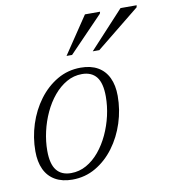

<svg xmlns="http://www.w3.org/2000/svg" viewBox="-80 -758 740 837"><g transform="rotate(-10 290.5 -340.0)"><path d="M293 -464.5Q337.5 -464.5 368.2 -447Q399 -429.5 415 -396Q431 -362.5 431 -315.5Q431 -254 412.2 -196Q393.5 -138 359 -91.5Q324.5 -45 277.5 -17.5Q230.5 10 173.5 10Q129 10 98 -7.8Q67 -25.5 51.2 -59Q35.5 -92.5 35.5 -139.5Q35.5 -200.5 54.2 -258.8Q73 -317 107.5 -363.2Q142 -409.5 189 -437Q236 -464.5 293 -464.5ZM173 -19Q209.5 -19 241 -36.8Q272.5 -54.5 298 -85.2Q323.5 -116 341.8 -155.2Q360 -194.5 369.8 -237.2Q379.5 -280 379.5 -322Q379.5 -381 357.8 -408.5Q336 -436 293.5 -436Q257 -436 225.5 -418Q194 -400 168.5 -369.5Q143 -339 124.8 -299.8Q106.5 -260.5 96.8 -217.5Q87 -174.5 87 -132.5Q87 -74 108.8 -46.5Q130.5 -19 173 -19ZM357.5 -525.5 509.5 -690H581L579 -681L386.5 -525.5ZM241.5 -525.5 352 -690H419L416.5 -681.5L266 -525.5Z"/></g></svg>

Font: Newsreader Light
Style: Italic
Weight: 300
Italic angle: -17°
Designer: Hugues Gentile
Foundry: Production Type
Version: Version 1.003